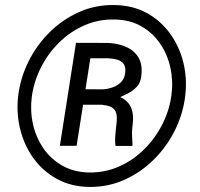

<svg xmlns="http://www.w3.org/2000/svg" viewBox="-20 -741 803 772"><path d="M400.9 -319.8H292.5L301.3 -382.3L393.1 -381.8Q412.6 -382.8 431.9 -389.4Q451.2 -396 465.3 -409.4Q479.5 -422.9 482.9 -444.3Q486.8 -469.7 477.8 -482.9Q468.8 -496.1 451.4 -501Q434.1 -505.9 412.1 -506.8H343.3L288.1 -154.8H220.7L285.6 -568.8L411.6 -568.4Q449.2 -567.4 481.4 -554.9Q513.7 -542.5 532.7 -516.1Q551.8 -489.7 549.3 -447.8Q547.9 -411.1 530.3 -392.3Q512.7 -373.5 487.1 -361.8Q461.4 -350.1 435.5 -335.9Q433.6 -335 431.9 -333Q430.2 -331.1 428.2 -329.6Q423.3 -326.2 419.4 -324.2Q415.5 -322.3 411.1 -321Q406.7 -319.8 400.9 -319.8ZM391.6 -319.3 402.8 -363.3Q457 -361.8 487.8 -335Q518.6 -308.1 514.6 -251.5L511.7 -224.6Q510.3 -208.5 511 -193.6Q511.7 -178.7 512.7 -162.6L512.2 -154.3H444.3Q441.9 -172.4 443.1 -189.9Q444.3 -207.5 446.3 -225.6L449.2 -251.5Q452.6 -286.1 439.2 -301.3Q425.8 -316.4 391.6 -319.3ZM107.9 -352.5Q100.6 -295.9 112.5 -242.2Q124.5 -188.5 154.3 -145Q184.1 -101.6 230.2 -75.2Q276.4 -48.8 337.4 -47.4Q401.9 -46.4 458.7 -71.5Q515.6 -96.7 560.1 -141.1Q604.5 -185.5 633.1 -241.9Q661.6 -298.3 669.4 -359.4Q676.8 -415.5 665 -469.2Q653.3 -522.9 623.5 -566.2Q593.8 -609.4 547.9 -635.5Q502 -661.6 440.9 -662.6Q376.5 -664.1 319.6 -639.2Q262.7 -614.3 218 -570.3Q173.3 -526.4 144.8 -470Q116.2 -413.6 107.9 -352.5ZM52.7 -352.5Q61 -425.3 93.8 -491.9Q126.5 -558.6 178.7 -610.6Q231 -662.6 297.6 -692.4Q364.3 -722.2 440.4 -720.7Q513.2 -719.7 569.6 -689Q626 -658.2 663.3 -606.7Q700.7 -555.2 716.8 -491.2Q732.9 -427.2 725.1 -358.9Q717.3 -286.6 684.6 -219.7Q651.9 -152.8 599.6 -100.6Q547.4 -48.3 480.7 -18.3Q414.1 11.7 337.9 10.7Q265.1 9.3 208.7 -21.7Q152.3 -52.7 115 -104.2Q77.6 -155.8 61.5 -220.2Q45.4 -284.7 52.7 -352.5Z"/></svg>

Font: Roboto Condensed
Style: Italic
Weight: 400
Italic angle: -12°
Designer: Christian Robertson
Foundry: Google
Version: Version 3.0